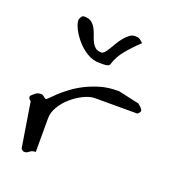

<svg xmlns="http://www.w3.org/2000/svg" viewBox="-109 -650 664 736"><g transform="rotate(20 223.0 -282.0)"><path d="M28.3 -190.4Q27.3 -190.4 23.4 -193.8Q19.5 -197.3 19.5 -200.2Q18.6 -200.2 18.6 -202.1V-207Q18.6 -208 19.5 -209Q30.3 -219.7 37.6 -224.6Q44.9 -229.5 57.6 -229.5Q61.5 -229.5 64.9 -227.5Q68.4 -225.6 70.3 -223.6Q72.3 -221.7 74.7 -219.7Q77.1 -217.8 80.1 -217.8Q83 -217.8 91.8 -227.1Q100.6 -236.3 115.2 -250Q129.9 -263.7 151.4 -279.8Q172.9 -295.9 199.7 -309.6Q226.6 -323.2 258.3 -332.5Q290 -341.8 328.1 -341.8H334Q337.9 -340.8 350.1 -338.4Q362.3 -335.9 376 -332.5Q389.6 -329.1 401.9 -326.7Q414.1 -324.2 418.9 -323.2Q419.9 -322.3 422.9 -319.8Q425.8 -317.4 428.7 -314.9Q431.6 -312.5 434.1 -309.6Q436.5 -306.6 437.5 -304.7Q437.5 -303.7 438.5 -301.8Q438.5 -301.8 439 -300.8Q439.5 -299.8 439.5 -299.8L438.5 -297.9Q438.5 -297.9 438.5 -296.9Q437.5 -295.9 437.5 -294.9Q436.5 -292 432.6 -288.6Q428.7 -285.2 428.7 -285.2H256.8Q235.4 -285.2 210.4 -272.9Q185.5 -260.7 163.6 -241.7Q141.6 -222.7 127.4 -198.7Q113.3 -174.8 113.3 -152.3V-13.7Q102.5 -13.7 97.7 -11.2Q92.8 -8.8 89.4 -5.9Q85.9 -2.9 82 -1Q78.1 1 71.3 1H69.3Q68.4 1 67.4 0Q63.5 -1 60.5 -4.4Q57.6 -7.8 57.6 -8.8ZM93.8 -544.9Q93.8 -548.8 98.1 -557.1Q102.5 -565.4 110.4 -565.4Q129.9 -565.4 140.1 -557.6Q150.4 -549.8 157.2 -537.6Q164.1 -525.4 168.5 -511.7Q172.9 -498 178.7 -485.8Q184.6 -473.6 193.8 -465.8Q203.1 -458 218.8 -458Q224.6 -458 231.4 -465.3Q238.3 -472.7 245.1 -484.4Q252 -496.1 259.8 -509.3Q267.6 -522.5 277.3 -534.2Q287.1 -545.9 297.4 -553.7Q307.6 -561.5 320.3 -561.5Q332 -561.5 338.4 -557.6Q344.7 -553.7 353.5 -544.9Q325.2 -518.6 300.8 -489.3Q276.4 -460 267.6 -428.7Q265.6 -422.9 260.3 -420.9Q254.9 -418.9 249 -418.5Q243.2 -418 236.8 -418Q230.5 -418 225.6 -418Q198.2 -418 174.3 -432.6Q150.4 -447.3 132.3 -468.3Q114.3 -489.3 104 -510.3Q93.8 -531.2 93.8 -544.9Z"/></g></svg>

Font: Swanky and Moo Moo Cyrillic
Style: Regular
Weight: 400
Designer: Kimberly Geswein; Denis Ignatov
Foundry: Kimberly Geswein; Denis Ignatov
Version: Version 1.003 June 27, 2018